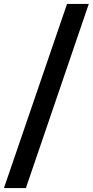

<svg xmlns="http://www.w3.org/2000/svg" viewBox="-45 -835 469 971"><path d="M294 -815H404L86 116H-25Z"/></svg>

Font: Alexandria Medium
Style: Regular
Weight: 500
Designer: Mohamed Gaber
Foundry: Kief Type Foundry
Version: Version 5.100